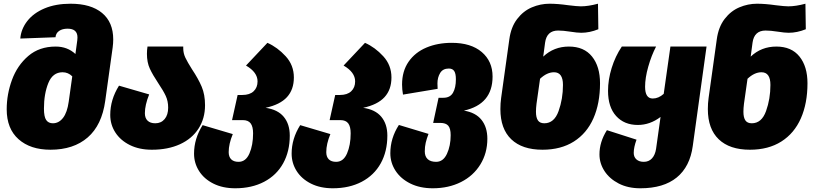

<svg xmlns="http://www.w3.org/2000/svg" viewBox="-20 -784 4380 1031"><path d="M588 -572Q588 -552 585 -529L545 -242Q527 -112 451 -46Q375 20 251 20Q143 20 79.5 -36.5Q16 -93 16 -197Q16 -278 44.5 -355.5Q73 -433 132 -483.5Q191 -534 279 -534Q342 -534 385 -494L395 -568Q396 -573 396 -583Q396 -630 343 -630Q315 -630 297.5 -618Q280 -606 278 -584L89 -577Q93 -628 126.5 -671Q160 -714 219.5 -739Q279 -764 359 -764Q468 -764 528 -714.5Q588 -665 588 -572ZM349 -238 368 -374Q346 -396 316 -396Q263 -396 239.5 -338Q216 -280 216 -201Q216 -157 228 -139.5Q240 -122 264 -122Q296 -122 318.5 -151Q341 -180 349 -238Z M796 20H795Q728 20 677.5 -5Q627 -30 599.5 -72.5Q572 -115 572 -167Q572 -249 619 -324L781 -277Q758 -220 758 -176Q758 -150 772.5 -136Q787 -122 814 -122Q845 -122 864 -144.5Q883 -167 883 -206Q883 -241 870 -269Q857 -297 830 -337Q800 -382 784.5 -415.5Q769 -449 769 -495Q769 -515 772 -534H964V-525Q964 -498 975.5 -474Q987 -450 1011 -412Q1045 -361 1063 -318.5Q1081 -276 1081 -219Q1081 -148 1046 -93.5Q1011 -39 946.5 -9.5Q882 20 796 20Z M1536 -56Q1536 29 1500.5 93Q1465 157 1398.5 192Q1332 227 1243 227Q1176 227 1126 202Q1076 177 1049 134.5Q1022 92 1022 41Q1022 -39 1068 -112L1230 -64Q1208 -11 1208 33Q1208 58 1221.5 71.5Q1235 85 1261 85Q1300 85 1319.5 40Q1339 -5 1339 -68Q1339 -104 1326 -121.5Q1313 -139 1284 -139H1226L1256 -274H1281Q1321 -274 1342 -294Q1363 -314 1363 -347Q1363 -396 1301 -432L1416 -554Q1470 -530 1514 -482Q1558 -434 1558 -368Q1558 -303 1521 -262.5Q1484 -222 1406 -205Q1471 -196 1503.5 -157Q1536 -118 1536 -56Z M2060 -56Q2060 29 2024.5 93Q1989 157 1922.5 192Q1856 227 1767 227Q1700 227 1650 202Q1600 177 1573 134.5Q1546 92 1546 41Q1546 -39 1592 -112L1754 -64Q1732 -11 1732 33Q1732 58 1745.5 71.5Q1759 85 1785 85Q1824 85 1843.5 40Q1863 -5 1863 -68Q1863 -104 1850 -121.5Q1837 -139 1808 -139H1750L1780 -274H1805Q1845 -274 1866 -294Q1887 -314 1887 -347Q1887 -396 1825 -432L1940 -554Q1994 -530 2038 -482Q2082 -434 2082 -368Q2082 -303 2045 -262.5Q2008 -222 1930 -205Q1995 -196 2027.5 -157Q2060 -118 2060 -56Z M2597 -39Q2597 38 2559.5 99Q2522 160 2455.5 193.5Q2389 227 2304 227Q2235 227 2183.5 201.5Q2132 176 2104 133Q2076 90 2076 39Q2076 -42 2122 -113L2281 -65Q2271 -39 2266 -17.5Q2261 4 2261 29Q2261 56 2276.5 70.5Q2292 85 2322 85Q2360 85 2380 42Q2400 -1 2400 -58Q2400 -94 2387 -109Q2374 -124 2344 -124H2306L2335 -259H2361Q2397 -259 2412.5 -286Q2428 -313 2428 -358Q2428 -389 2419 -402.5Q2410 -416 2390 -416Q2358 -416 2343.5 -392Q2329 -368 2329 -336L2330 -307L2144 -276Q2139 -304 2139 -330Q2139 -402 2174 -452.5Q2209 -503 2269.5 -528.5Q2330 -554 2406 -554Q2509 -554 2567 -504.5Q2625 -455 2625 -373Q2625 -224 2471 -190Q2534 -180 2565.5 -140.5Q2597 -101 2597 -39Z M3202 -337Q3202 -229 3166.5 -148.5Q3131 -68 3061.5 -24Q2992 20 2893 20Q2784 20 2725.5 -36Q2667 -92 2667 -198Q2667 -230 2671 -258L2715 -573Q2724 -639 2757 -682Q2790 -725 2836 -744.5Q2882 -764 2931 -764Q2975 -764 3031 -756Q3079 -750 3099 -750Q3139 -750 3191 -764L3193 -627Q3146 -608 3101 -608Q3080 -608 3042 -614Q3004 -620 2977 -620Q2916 -620 2907 -555L2897 -480Q2954 -534 3035 -534Q3116 -534 3159 -480.5Q3202 -427 3202 -337ZM3003 -328Q3003 -396 2955 -396Q2917 -396 2880 -361L2861 -227Q2858 -203 2858 -184Q2858 -153 2868.5 -137.5Q2879 -122 2903 -122Q2956 -122 2979.5 -187.5Q3003 -253 3003 -328Z M3774 -534 3700 0Q3685 111 3614 169Q3543 227 3419 227H3418Q3352 227 3302.5 201.5Q3253 176 3226 134.5Q3199 93 3199 45Q3199 -22 3239 -85L3398 -34Q3383 7 3383 37Q3383 59 3397.5 72Q3412 85 3437 85Q3464 85 3481 66.5Q3498 48 3503 15L3527 -156Q3470 -113 3405 -113Q3332 -113 3288.5 -161Q3245 -209 3245 -296Q3245 -356 3264.5 -419Q3284 -482 3319 -534H3503Q3478 -486 3461 -426Q3444 -366 3444 -318Q3444 -255 3485 -255Q3516 -255 3544 -280L3580 -534Z M4316 -337Q4316 -229 4280.5 -148.5Q4245 -68 4175.5 -24Q4106 20 4007 20Q3898 20 3839.5 -36Q3781 -92 3781 -198Q3781 -230 3785 -258L3829 -573Q3838 -639 3871 -682Q3904 -725 3950 -744.5Q3996 -764 4045 -764Q4089 -764 4145 -756Q4193 -750 4213 -750Q4253 -750 4305 -764L4307 -627Q4260 -608 4215 -608Q4194 -608 4156 -614Q4118 -620 4091 -620Q4030 -620 4021 -555L4011 -480Q4068 -534 4149 -534Q4230 -534 4273 -480.5Q4316 -427 4316 -337ZM4117 -328Q4117 -396 4069 -396Q4031 -396 3994 -361L3975 -227Q3972 -203 3972 -184Q3972 -153 3982.5 -137.5Q3993 -122 4017 -122Q4070 -122 4093.5 -187.5Q4117 -253 4117 -328Z"/></svg>

Font: FiraGO Heavy
Style: Italic
Weight: 900
Italic angle: -8°
Designer: bBox Type GmbH
Foundry: bBox Type GmbH
Version: Version 1.001